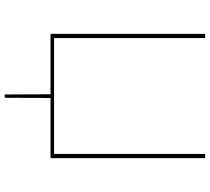

<svg xmlns="http://www.w3.org/2000/svg" viewBox="-58 -640 893 817"><g transform="rotate(90 388.5 -231.5)"><path d="M653 -658V0H397L396 195H382L381 0H124V-658H142V-15H635V-658Z"/></g></svg>

Font: Ysabeau SC Thin
Style: Regular
Weight: 200
Designer: Christian Thalmann (Catharsis Fonts)
Version: Version 0.003